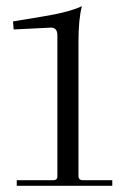

<svg xmlns="http://www.w3.org/2000/svg" viewBox="-20 -599 399 619"><path d="M34 0V-18H151Q165 -18 165 -30V-485Q165 -510 144 -510L24 -504L22 -530L113 -545Q201 -559 244 -579Q233 -537 233 -465V-31Q233 -18 248 -18H342V0Z"/></svg>

Font: Arapey Thin
Style: Regular
Weight: 100
Designer: Eduardo Rodriguez Tunni
Foundry: Eduardo Rodriguez Tunni
Version: Version 4.000;hotconv 1.0.109;makeotfexe 2.5.65596